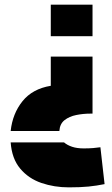

<svg xmlns="http://www.w3.org/2000/svg" viewBox="-20 -649 481 828"><path d="M26 -35H256Q270 -23 291 -16Q312 -9 341 -9Q365 -9 382 -10.5Q399 -12 413 -14L431 145Q397 152 362 155.5Q327 159 277 159Q214 159 158.5 140Q103 121 67 78Q31 35 26 -35ZM236 -84H26Q34 -159 77 -212.5Q120 -266 199 -279V-405H379V-159H369Q339 -159 309 -153Q279 -147 258.5 -131Q238 -115 236 -84ZM379 -629V-493H199V-629Z"/></svg>

Font: Protest Guerrilla
Style: Regular
Weight: 400
Designer: Octavio Pardo
Foundry: Ashler Design
Version: Version 2.005; ttfautohint (v1.8.4.7-5d5b)